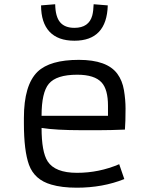

<svg xmlns="http://www.w3.org/2000/svg" viewBox="-20 -872 706 902"><path d="M564 -30.8Q462.9 9.8 340.8 9.8Q270 9.8 220.7 -4.9Q142.1 -27.3 116.2 -97.7Q92.3 -163.6 92.3 -293V-317.9Q92.3 -472.7 156.7 -535.2Q214.8 -590.8 350.6 -590.8Q482.9 -590.8 531.2 -525.4Q554.7 -493.7 562.3 -448.5Q569.8 -403.3 569.8 -362.3Q569.8 -298.3 566.9 -263.2Q498 -260.3 443.4 -260.3Q443.4 -260.3 364.7 -260.3Q241.7 -260.3 175.3 -271Q175.3 -158.7 203.6 -114.3Q238.3 -60.1 341.8 -60.1Q445.3 -60.1 540 -100.6ZM487.3 -328.1V-375Q487.3 -451.7 457.5 -484.4Q424.3 -521 342.8 -521Q245.1 -521 209.5 -478.5Q175.3 -438 175.3 -328.1ZM486.3 -846.7Q481.4 -680.7 329.6 -680.7Q252.4 -680.7 212.6 -723.1Q172.9 -765.6 172.9 -846.7L239.3 -852.1Q240.2 -793.5 262.5 -767.3Q284.7 -741.2 329.6 -741.2Q397.9 -741.2 413.6 -799.8Q418.9 -820.8 419.9 -852.1Z"/></svg>

Font: Armata
Style: Regular
Weight: 400
Designer: Viktoriya Grabowska
Foundry: Viktoriya Grabowska
Version: Version 1.003